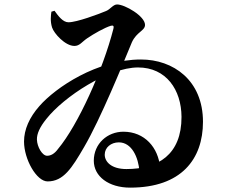

<svg xmlns="http://www.w3.org/2000/svg" viewBox="-20 -803 1040 871"><path d="M570.4 48.2C803.2 48.2 900.8 -81.7 900.8 -250.5C900.8 -439.1 765.8 -533.1 619.4 -533.1C420.4 -533.1 232.7 -406.3 158.7 -321.8C113.1 -270.2 89 -215 89 -160.9C89 -80.3 145.8 20 195.9 20C268.1 20 306 -40.4 361.6 -136C436.3 -263.8 538.4 -514.9 578.3 -611.3C600 -658.9 637.9 -663.2 637.9 -690.2C637.9 -729.8 546.4 -782.8 511.1 -782.8C493.1 -782.8 480.1 -760.5 461.3 -753.1C427 -738.7 328.3 -701.9 290.6 -701.9C264.9 -701.9 243.7 -731.4 227.4 -754.1L213.2 -750C210.6 -732 207.4 -706.7 216.2 -678.3C225 -651.2 275.5 -594.6 317.6 -594.6C341.4 -594.6 351.4 -612.9 375.1 -629C406.3 -650.3 454.7 -677.6 482.7 -686.1C494.5 -689.3 497.5 -684.4 494.5 -672.6C446.5 -484.9 333.6 -235.5 243.6 -127.8C227.1 -105 210.2 -96.4 193.6 -96.4C171.8 -96.4 148.6 -136.4 147.5 -169.4C146.7 -196.4 160.9 -226.9 190 -263.1C269.5 -364.3 472.8 -497 606.1 -497C734.2 -497 802.8 -395.3 803.4 -272.9C803.9 -101.1 696.5 -36.1 553.6 -36.1C485.3 -36.1 455.1 -69 455.1 -101.5C455.1 -134.1 483.8 -157.2 519.1 -157.2C577.4 -157.2 608.2 -89.8 612.6 -24.6L706.3 -42.4C698.7 -133.8 635.8 -205.5 539.9 -205.5C467.3 -205.5 405.5 -151.4 405.5 -73.8C405.5 -2.8 473 48.2 570.4 48.2Z"/></svg>

Font: Source Han Serif TW VF
Style: Regular
Weight: 250
Designer: Ryoko NISHIZUKA 西塚涼子 (kana & ideographs); Frank Grießhammer (Latin, Greek & Cyrillic); Wenlong ZHANG 张文龙 (bopomofo); San
Foundry: Adobe
Version: Version 2.002;hotconv 1.1.0;makeotfexe 2.6.0